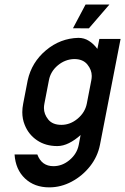

<svg xmlns="http://www.w3.org/2000/svg" viewBox="-20 -641 553 849"><path d="M383.8 -286.1Q385.7 -295.9 385.7 -305.2Q385.7 -332 366.2 -356Q346.7 -379.9 308.1 -379.9Q268.1 -378.9 235.8 -352.1Q203.6 -325.2 196.3 -286.1L176.3 -182.6Q174.3 -172.4 174.3 -163.1Q174.3 -136.2 193.4 -112.5Q212.4 -88.9 251.5 -88.9Q290.5 -88.9 323.2 -116.2Q356 -143.6 363.8 -182.6ZM419.4 -468.8H513.2L421.9 0Q411.6 51.8 378.2 94.2Q344.7 136.7 297.1 162.1Q249.5 187.5 197.8 187.5Q132.3 187.5 90.6 148.2Q48.8 108.9 44.4 42H145Q164.1 93.8 216.3 93.8Q255.4 93.8 287.8 66.4Q320.3 39.1 328.1 0L336.4 -43.9Q311.5 -21.5 285.2 -8.3Q258.8 4.9 233.4 4.9Q181.6 4.9 144 -20.5Q106.4 -45.9 89.4 -88.4Q78.6 -114.7 78.6 -145Q78.6 -163.1 82.5 -182.6L102.5 -286.1Q120.1 -365.7 183.3 -418.7Q246.6 -471.7 326.7 -473.6Q352.1 -473.6 373 -460.4Q394 -447.3 410.6 -424.8ZM358.4 -621.1H463.9L373 -515.6L302.7 -516.1Z"/></svg>

Font: Lambda
Style: Italic
Weight: 400
Italic angle: -11°
Designer: GGBotNet
Version: 0.22